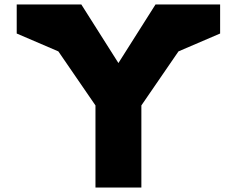

<svg xmlns="http://www.w3.org/2000/svg" viewBox="-20 -845 1067 865"><path d="M971.7 -825H929.3H680.7L513.5 -561L346.3 -825H97.7H55.3V-694L242.9 -613.5L410.1 -370V0H616.9V-370L784.1 -613.5L971.7 -694Z"/></svg>

Font: Hussar
Style: BdWide
Weight: 700
Foundry: Cannot Into Space Fonts
Version: Version 2.00